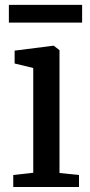

<svg xmlns="http://www.w3.org/2000/svg" viewBox="-20 -748 360 768"><path d="M33 0V-48L113 -57V-476L38.5 -494V-545.5L192 -565H195L218 -547.5V-56L296 -48V0ZM308.5 -728.5V-657.5H15.5V-728.5Z"/></svg>

Font: Merriweather 24pt
Style: Regular
Weight: 400
Designer: Eben Sorkin
Foundry: Eben Sorkin
Version: Version 2.100